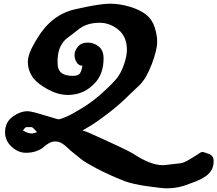

<svg xmlns="http://www.w3.org/2000/svg" viewBox="-20 -781 1199 1060"><path d="M384.8 -362.3Q395.5 -362.3 403.3 -364.7Q411.1 -367.2 415.5 -370.1Q419.9 -373 423.8 -380.4Q427.7 -387.7 428.7 -390.6Q429.7 -393.6 432.1 -403.8Q434.6 -414.1 434.6 -416V-418Q414.1 -418.9 402.8 -437Q391.6 -455.1 391.6 -476.6V-478.5Q391.6 -501 410.2 -523.4Q428.7 -545.9 465.8 -545.9Q497.1 -545.9 524.4 -524.9Q551.8 -503.9 551.8 -459Q551.8 -379.9 510.7 -330.1Q448.2 -256.8 354.5 -256.8Q301.8 -256.8 246.1 -286.6Q190.4 -316.4 163.1 -350.6Q133.8 -391.6 133.8 -439.5Q133.8 -482.4 172.9 -547.9L184.6 -567.4Q263.7 -700.2 393.6 -729.5Q530.3 -760.7 585.9 -760.7Q640.6 -760.7 697.3 -743.7Q753.9 -726.6 788.1 -699.2Q820.3 -672.9 834 -629.9Q847.7 -586.9 847.7 -550.8Q847.7 -504.9 817.9 -426.8Q788.1 -348.6 751 -311.5L696.3 -259.8Q638.7 -202.1 573.2 -152.3Q507.8 -102.5 471.7 -82L435.5 -60.5Q460.9 -53.7 473.6 -46.9Q689.5 49.8 714.8 67.4Q811.5 130.9 877.9 130.9Q888.7 130.9 926.8 126Q964.8 121.1 979.5 120.1Q1002.9 115.2 1044.9 87.9Q1086.9 60.5 1089.8 59.6Q1095.7 57.6 1097.7 57.6Q1102.5 57.6 1128.9 67.4Q1159.2 77.1 1159.2 105.5V112.3Q1159.2 152.3 1129.4 180.7Q1099.6 209 1026.4 233.4Q966.8 258.8 900.4 258.8Q876 258.8 793 247.1Q710 235.4 665 217.8Q581.1 184.6 515.1 149.9Q449.2 115.2 430.7 99.6L370.1 50.8Q367.2 48.8 351.1 33.2Q335 17.6 319.3 8.8Q303.7 0 285.2 0Q266.6 0 249.5 9.8Q232.4 19.5 220.2 31.2Q208 43 182.1 52.7Q156.2 62.5 123 62.5Q80.1 62.5 43.9 28.8Q7.8 -4.9 7.8 -50.8Q7.8 -105.5 49.3 -136.2Q90.8 -167 132.8 -167Q153.3 -167 225.6 -144.5Q297.9 -122.1 305.7 -122.1Q315.4 -124 346.2 -136.7Q377 -149.4 434.6 -185.1Q492.2 -220.7 542 -265.6Q603.5 -321.3 626 -350.1Q648.4 -378.9 664.1 -423.8Q680.7 -471.7 680.7 -505.9Q680.7 -578.1 633.8 -616.7Q586.9 -655.3 530.3 -655.3Q461.9 -655.3 418 -622.1L392.6 -602.5Q391.6 -601.6 374 -587.9L356.4 -575.2Q301.8 -536.1 297.9 -454.1V-434.6Q297.9 -404.3 309.6 -388.7Q327.1 -362.3 384.8 -362.3ZM124 -79.1Q120.1 -78.1 106.4 -61.5Q132.8 -43.9 157.2 -43.9Q170.9 -44.9 184.6 -51.8Q161.1 -78.1 155.3 -79.1Z"/></svg>

Font: Essays1743
Style: BoldItalic
Weight: 700
Italic angle: -10°
Designer: Based on the typeface in a 1743 English translation of the essays of Montaigne.  PostScript/TrueType font designed by Jo
Version: Version 002.100